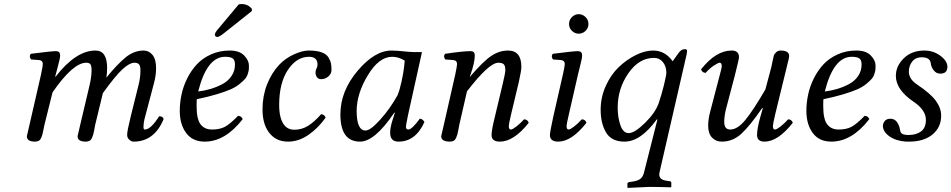

<svg xmlns="http://www.w3.org/2000/svg" viewBox="-20 -688 4688 946"><path d="M182.1 -320.8Q190.9 -362.8 190.9 -372.1Q190.9 -390.1 172.9 -392.1L132.8 -395Q121.6 -411.1 131.8 -422.9Q233.9 -436 255.9 -436Q276.4 -436 276.4 -415Q276.4 -407.2 273.4 -393.8Q270.5 -380.4 263.9 -356Q257.3 -331.5 254.4 -320.3L252 -311L253.9 -310.1Q354 -439 450.2 -439Q508.3 -439 507.8 -352.1Q507.8 -326.2 503.9 -305.2Q557.1 -371.1 598.6 -405Q640.1 -439 688 -439Q713.9 -439 731.4 -417.5Q749 -396 749 -352.1Q749 -316.9 738.8 -278.8L691.9 -101.1Q687 -82 687 -61Q687 -49.8 693.8 -49.8Q722.7 -49.8 764.2 -115.2Q783.2 -115.2 786.1 -101.1Q740.2 9.8 638.2 9.8Q627 9.8 616.7 0.2Q606.4 -9.3 606.4 -23.4Q606.4 -42.5 624 -113.8L663.1 -271Q671.9 -306.2 671.9 -341.8Q671.9 -362.8 665 -370.8Q658.2 -378.9 643.1 -378.9Q618.2 -378.9 583 -346.4Q547.9 -314 486.8 -229L448.7 -71.8Q447.3 -64.5 444.6 -49.3Q441.9 -34.2 439.7 -26.1Q437.5 -18.1 433.1 -8.3Q428.7 1.5 421.4 5.6Q414.1 9.8 402.8 9.8Q361.8 9.8 362.3 -17.1Q362.3 -18.6 375 -71.8L422.9 -274.9Q430.7 -310.1 431.2 -341.8Q431.2 -363.8 425.5 -371.3Q419.9 -378.9 404.8 -378.9Q339.8 -378.9 238.8 -232.9L198.7 -71.8Q196.8 -64 194.1 -49.3Q191.4 -34.7 189.2 -26.4Q187 -18.1 182.9 -8.5Q178.7 1 171.4 5.4Q164.1 9.8 152.8 9.8Q111.8 9.8 112.3 -17.1Q112.3 -19 125 -71.8Z M1155.8 -666Q1161.6 -668 1170.4 -668Q1201.2 -668 1220.7 -645L1221.2 -633.8L1084 -524.9Q1061 -505.9 1050.3 -505.9Q1044.9 -505.9 1041.3 -509.8Q1037.6 -513.7 1038.6 -519Q1040.5 -529.3 1056.2 -546.9ZM1137.7 -370.1Q1137.7 -392.1 1126.7 -400.1Q1115.7 -408.2 1088.9 -408.2Q999.5 -408.2 956.5 -237.3Q988.8 -241.2 1017.6 -249.8Q1046.4 -258.3 1075 -273.2Q1103.5 -288.1 1120.6 -313.2Q1137.7 -338.4 1137.7 -370.1ZM949.7 -199.2Q948.7 -191.4 948.7 -165Q948.7 -101.1 968.3 -75.4Q987.8 -49.8 1024.7 -49.8Q1061.5 -49.8 1086.7 -62.5Q1111.8 -75.2 1152.8 -117.2Q1168.9 -117.2 1175.8 -101.1Q1089.8 9.8 988.8 9.8Q928.7 9.8 897.2 -32.7Q865.7 -75.2 865.7 -142.1Q865.7 -181.2 874.3 -221.7Q882.8 -262.2 902.3 -301.5Q921.9 -340.8 949.7 -370.8Q977.5 -400.9 1019.5 -419.9Q1061.5 -439 1111.8 -439Q1159.7 -439 1183.1 -414.6Q1206.5 -390.1 1206.5 -365.2Q1206.5 -352.1 1206.1 -345.9Q1205.6 -339.8 1201.2 -325Q1196.8 -310.1 1187.7 -299.6Q1178.7 -289.1 1160.2 -273.9Q1141.6 -258.8 1115.2 -247.3Q1088.9 -235.8 1046.4 -223.1Q1003.9 -210.4 949.7 -199.2Z M1399.4 9.8Q1337.4 9.8 1303.2 -38.1Q1273.4 -80.1 1273.4 -148.9Q1273.4 -214.4 1295.4 -271Q1317.4 -327.6 1355.5 -368.7Q1385.3 -400.4 1427.5 -419.7Q1469.7 -439 1501.5 -439Q1539.6 -439 1564 -430.4Q1588.4 -421.9 1598.4 -405Q1608.4 -388.2 1610.8 -375Q1613.3 -361.8 1613.3 -342.8Q1613.3 -324.7 1597.9 -311.3Q1582.5 -297.9 1561.5 -297.9Q1549.3 -297.9 1542 -307.4Q1534.7 -316.9 1534.7 -329.8Q1534.7 -342.8 1539.6 -350.8Q1544.4 -358.9 1544.4 -370.1Q1544.4 -408.2 1502.4 -408.2Q1441.4 -408.2 1398.4 -343.5Q1355.5 -278.8 1355.5 -170.9Q1355.5 -104 1380.4 -71.8Q1398.4 -48.8 1430.7 -48.8Q1467.8 -48.8 1498.8 -68.6Q1529.8 -88.4 1562.5 -125.5Q1569.3 -125.5 1575.7 -120.6Q1582 -115.7 1584.5 -108.4Q1545.9 -54.7 1498.3 -22.5Q1450.7 9.8 1399.4 9.8Z M1989.3 -433.1Q1997.1 -431.2 2059.1 -431.2L1990.2 -120.1Q1980.5 -72.3 1980 -64Q1980 -49.8 1992.2 -49.8Q2009.3 -49.8 2048.3 -103Q2061.5 -103 2071.3 -86.9Q2027.3 10.3 1942.9 9.8Q1901.9 9.8 1902.3 -35.2Q1902.3 -57.1 1912.1 -89.8L1925.3 -131.8L1923.3 -133.8Q1826.2 10.3 1753.9 9.8Q1656.7 9.8 1657.2 -125Q1657.2 -238.8 1741.7 -338.9Q1826.2 -439 1909.2 -439Q1935.1 -439 1989.3 -433.1ZM1939 -219.2Q1950.2 -247.1 1959.2 -289.6Q1968.3 -332 1971.2 -360.4L1974.1 -389.2Q1944.3 -408.2 1912.1 -408.2Q1847.2 -408.2 1792.2 -317.1Q1737.3 -226.1 1737.3 -141.1Q1737.3 -44.9 1781.2 -44.9Q1805.2 -44.9 1853.5 -98.6Q1901.9 -152.3 1939 -219.2Z M2498 -124Q2486.8 -76.2 2486.8 -66.9Q2486.8 -49.8 2497.1 -49.8Q2504.9 -49.8 2523.9 -64.5Q2543 -79.1 2562 -100.1Q2579.1 -100.1 2585 -83Q2511.7 9.8 2442.9 9.8Q2401.9 9.8 2401.9 -22.9Q2401.9 -46.9 2418.9 -115.2L2457 -274.9Q2470.2 -330.1 2469.7 -342.8Q2469.7 -364.7 2461.4 -371.8Q2453.1 -378.9 2435.1 -378.9Q2389.2 -378.9 2280.8 -237.8L2242.7 -71.8Q2241.2 -64.5 2238.5 -49.3Q2235.8 -34.2 2233.6 -26.1Q2231.4 -18.1 2227.1 -8.3Q2222.7 1.5 2215.3 5.6Q2208 9.8 2196.8 9.8Q2153.8 9.8 2153.8 -17.1Q2153.8 -19 2166.5 -71.8L2223.1 -320.8Q2231.9 -362.8 2231.9 -372.1Q2231.9 -390.1 2213.9 -392.1L2173.8 -395Q2162.6 -411.1 2172.9 -422.9Q2259.8 -436 2298.8 -436Q2319.3 -436 2319.3 -415Q2319.3 -379.9 2298.3 -320.3L2294.9 -311L2295.9 -310.1Q2361.8 -387.2 2401.4 -413.1Q2440.9 -439 2482.9 -439Q2548.8 -439 2548.8 -358.9Q2548.8 -339.8 2536.1 -283.2Z M2798.1 -535.9Q2783.7 -549.8 2783.7 -569.8Q2783.7 -589.8 2798.1 -604Q2812.5 -618.2 2831.5 -618.2Q2850.6 -618.2 2865 -604Q2879.4 -589.8 2879.4 -569.8Q2879.4 -549.8 2865 -535.9Q2850.6 -522 2831.5 -522Q2812.5 -522 2798.1 -535.9ZM2827.6 -320.3 2782.7 -124Q2771.5 -76.2 2771.5 -66.9Q2771.5 -49.8 2781.7 -49.8Q2789.6 -49.8 2808.6 -64.5Q2827.6 -79.1 2846.7 -100.1Q2863.8 -100.1 2869.6 -83Q2796.4 9.8 2730.5 9.8Q2689.5 9.8 2689.5 -22.9Q2689.5 -37.1 2706.5 -115.2L2753.4 -320.8Q2762.2 -358.9 2762.7 -372.1Q2762.7 -390.1 2744.6 -392.1L2704.6 -395Q2693.4 -411.1 2703.6 -422.9Q2805.7 -436 2827.6 -436Q2848.1 -436 2848.1 -415Q2848.1 -407.2 2845.5 -394Q2842.8 -380.9 2836.4 -355.7Q2830.1 -330.6 2827.6 -320.3Z M3263.2 -330.1Q3263.2 -360.8 3246.3 -381.8Q3229.5 -402.8 3202.6 -402.8Q3128.4 -402.8 3075.9 -326.9Q3023.4 -251 3023.4 -158.2Q3023.4 -109.4 3036.9 -70.8Q3050.3 -32.2 3077.6 -32.2Q3106.4 -32.2 3157.5 -82Q3208.5 -131.8 3225.6 -180.2Q3239.7 -221.2 3251.5 -269.5Q3263.2 -317.9 3263.2 -330.1ZM3153.3 161.1 3219.2 -99.1 3216.3 -100.1Q3137.2 9.8 3056.6 9.8Q2992.7 9.8 2966.1 -35.2Q2939.5 -80.1 2939.5 -147Q2939.5 -209 2964.8 -264.9Q2990.2 -320.8 3029.3 -357.9Q3068.4 -395 3113.3 -417Q3158.2 -439 3198.2 -439Q3256.3 -439 3294.4 -386.2L3323.2 -426.8Q3336.4 -445.8 3354.5 -445.8Q3365.7 -445.8 3365.2 -436Q3365.2 -430.2 3363.3 -420.9L3229.5 161.1Q3221.7 196.3 3262.2 202.1L3281.2 205.1Q3287.1 206.1 3287.6 212.9V232.9L3285.2 234.9Q3217.3 232.9 3178.2 232.9L3073.2 237.8L3071.3 235.8V216.8Q3071.3 210.9 3081.5 209L3100.6 206.1Q3124.5 202.1 3136.5 192.1Q3148.4 182.1 3153.3 161.1Z M3855 -352.1 3799.3 -124Q3788.1 -76.2 3788.1 -66.9Q3788.1 -49.8 3798.3 -49.8Q3806.2 -49.8 3825.2 -64.5Q3844.2 -79.1 3863.3 -100.1Q3880.4 -100.1 3886.2 -83Q3813 9.8 3747.1 9.8Q3710 9.8 3710 -22.9Q3710 -55.2 3727.1 -115.2L3738.3 -153.8L3735.4 -155.8Q3674.3 -66.9 3632.3 -28.6Q3590.3 9.8 3536.1 9.8Q3507.3 9.8 3488.3 -10Q3469.2 -29.8 3469.2 -69.8Q3469.2 -99.6 3479 -137.2L3522.9 -305.2Q3536.1 -353 3536.1 -361.8Q3536.1 -378.9 3525.9 -378.9Q3518.1 -378.9 3496.6 -364.5Q3475.1 -350.1 3457 -329.1Q3439.9 -329.1 3434.1 -346.2Q3507.3 -439 3585 -439Q3621.1 -439 3621.1 -405.8Q3621.1 -397.9 3600.1 -314L3557.1 -150.9Q3548.3 -115.7 3548.3 -86.9Q3548.3 -49.8 3578.1 -49.8Q3613.3 -49.8 3651.6 -95.9Q3689.9 -142.1 3751 -247.1L3780.3 -356.9Q3782.2 -364.7 3786.1 -384.8Q3790 -404.8 3792.5 -413.3Q3794.9 -421.9 3804 -430.4Q3813 -439 3826.2 -439Q3868.2 -439 3868.2 -412.1Q3868.2 -407.2 3865.7 -396Q3863.3 -384.8 3859.6 -371.3Q3856 -357.9 3855 -352.1Z M4225.1 -370.1Q4225.1 -392.1 4214.1 -400.1Q4203.1 -408.2 4176.3 -408.2Q4086.9 -408.2 4043.9 -237.3Q4076.2 -241.2 4105 -249.8Q4133.8 -258.3 4162.4 -273.2Q4190.9 -288.1 4208 -313.2Q4225.1 -338.4 4225.1 -370.1ZM4037.1 -199.2Q4036.1 -191.4 4036.1 -165Q4036.1 -101.1 4055.7 -75.4Q4075.2 -49.8 4112.1 -49.8Q4148.9 -49.8 4174.1 -62.5Q4199.2 -75.2 4240.2 -117.2Q4256.3 -117.2 4263.2 -101.1Q4177.2 9.8 4076.2 9.8Q4016.1 9.8 3984.6 -32.7Q3953.1 -75.2 3953.1 -142.1Q3953.1 -181.2 3961.7 -221.7Q3970.2 -262.2 3989.7 -301.5Q4009.3 -340.8 4037.1 -370.8Q4064.9 -400.9 4106.9 -419.9Q4148.9 -439 4199.2 -439Q4247.1 -439 4270.5 -414.6Q4293.9 -390.1 4293.9 -365.2Q4293.9 -352.1 4293.5 -345.9Q4293 -339.8 4288.6 -325Q4284.2 -310.1 4275.1 -299.6Q4266.1 -289.1 4247.6 -273.9Q4229 -258.8 4202.6 -247.3Q4176.3 -235.8 4133.8 -223.1Q4091.3 -210.4 4037.1 -199.2Z M4444.8 9.8Q4395 6.8 4362.5 -16.1Q4330.1 -39.1 4330.1 -67.9Q4330.1 -80.1 4339.1 -91.6Q4348.1 -103 4367.2 -103Q4387.2 -103 4399.2 -86.9Q4411.1 -70.8 4414.1 -49.8Q4416 -33.7 4426 -28.3Q4436 -22.9 4457 -22.9Q4494.1 -22.9 4518.1 -40.5Q4542 -58.1 4542 -97.2Q4542 -146 4481 -187Q4394 -246.1 4394 -314Q4394 -362.8 4433.1 -400.9Q4472.2 -439 4534.2 -439Q4579.1 -439 4613.5 -413.1Q4647.9 -387.2 4647.9 -358.9Q4647.9 -324.7 4611.8 -325.2Q4593.8 -325.2 4580.8 -341.1Q4567.9 -356.9 4565.9 -377Q4562 -405.8 4521 -405.8Q4491.2 -405.8 4474.6 -384.8Q4458 -363.8 4458 -335Q4458 -298.8 4498 -272Q4564 -228 4590.6 -191.9Q4617.2 -155.8 4617.2 -118.2Q4617.2 -61 4574.7 -25.6Q4532.2 9.8 4460 9.8Z"/></svg>

Font: Linux Libertine
Style: Italic
Weight: 400
Italic angle: -12°
Designer: Philipp H. Poll
Foundry: Philipp H. Poll
Version: Version 5.1.6 ; ttfautohint (v0.9)